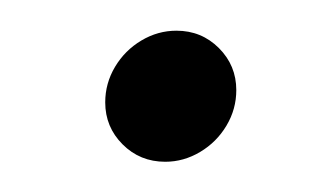

<svg xmlns="http://www.w3.org/2000/svg" viewBox="-20 -107 219 127"><path d="M49.6 -39.3Q49.6 -51.9 56.1 -62.8Q62.6 -73.7 73.5 -80.2Q84.4 -86.7 96.7 -86.7Q113.3 -86.7 124.8 -75.2Q136.3 -63.7 136.3 -47.4Q136.3 -34.8 129.8 -23.9Q123.3 -13 112.4 -6.5Q101.5 0 89.3 0Q72.6 0 61.1 -11.5Q49.6 -23 49.6 -39.3Z"/></svg>

Font: 26F Galaxy Sans
Style: Bold Italic
Weight: 700
Italic angle: -5°
Designer: C₂₉H₂₅N₃O₅
Version: Version 1.200